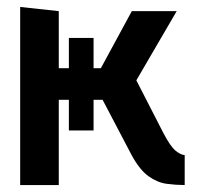

<svg xmlns="http://www.w3.org/2000/svg" viewBox="-20 -532 565 552"><path d="M511 -86Q499 -87 484.5 -99Q470 -111 450 -149L372 -301L488 -500H359L270 -336H249V-423H178V-336H149V-500L38 -512V0H149V-245H178V-157H249V-245H275L359 -85Q382 -43 407.5 -25Q433 -7 459.5 -3.5Q486 0 511 0Z"/></svg>

Font: Advent Pro
Style: Bold
Weight: 700
Designer: VivaRado, Andreas Kalpakidis
Foundry: VivaRado, Andreas Kalpakidis
Version: Version 3.000